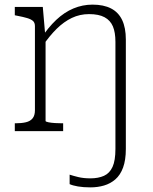

<svg xmlns="http://www.w3.org/2000/svg" viewBox="-20 -567 663 830"><path d="M44 0V-34H47Q73 -34 92 -38.5Q111 -43 121 -55.5Q131 -68 131 -90V-454Q131 -469 122.5 -476.5Q114 -484 97 -489Q80 -494 54 -499L44 -501V-537H165L176 -410L177 -411V-44Q177 -41 189 -38.5Q201 -36 218 -35Q235 -34 249 -34H253V0ZM479 77V-386Q479 -427 468 -453Q457 -479 432 -492.5Q407 -506 365 -506Q325 -506 290.5 -489.5Q256 -473 225 -442.5Q194 -412 164 -368L155 -398Q188 -448 223 -481Q258 -514 297.5 -530.5Q337 -547 380 -547Q428 -547 460 -530.5Q492 -514 508 -480.5Q524 -447 524 -396V77Q524 125 512 157.5Q500 190 478.5 208.5Q457 227 429.5 235Q402 243 371 243Q340 243 317 239Q294 235 281 229V188Q296 193 318.5 198.5Q341 204 371 204Q405 204 429.5 193Q454 182 466.5 154.5Q479 127 479 77Z"/></svg>

Font: Roboto Serif 20pt Thin
Style: Regular
Weight: 250
Version: Version 1.008